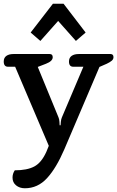

<svg xmlns="http://www.w3.org/2000/svg" viewBox="-20 -780 627 1027"><path d="M144 -606 263 -760H320L438 -606L386 -561L291 -668L196 -561ZM47 170Q47 149 59 131Q125 131 163.5 110.5Q202 90 228 32L241 0L61 -423H23Q0 -423 0 -451Q0 -471 14 -481Q28 -491 52 -491H246Q262 -491 262 -474Q262 -453 226 -439L182 -422L293 -152Q297 -143 298 -128.5Q299 -114 299 -110H304Q304 -115 305.5 -129Q307 -143 311 -152L426 -423H372Q349 -423 349 -451Q349 -471 363 -481Q377 -491 401 -491H571Q587 -491 587 -474Q587 -463 577.5 -455Q568 -447 551 -439L512 -422L324 19Q281 119 231.5 173Q182 227 113 227Q85 227 66 211.5Q47 196 47 170Z"/></svg>

Font: MaitreeSemiBold
Style: Regular
Weight: 600
Designer: CadsonDemak Team
Foundry: CadsonDemak
Version: Version 1.000